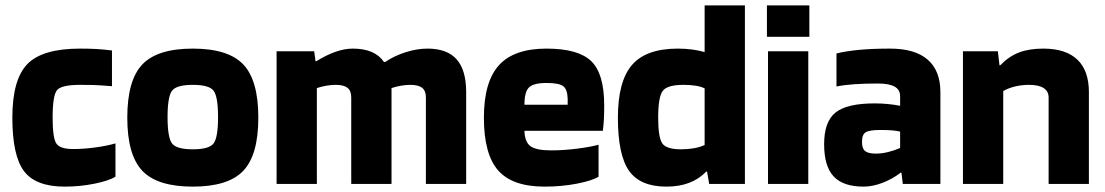

<svg xmlns="http://www.w3.org/2000/svg" viewBox="-20 -685 4116 715"><path d="M410 -151V-27Q386 -12 332 -1Q278 10 221 10Q113 10 69.5 -47.5Q26 -105 26 -247Q26 -389 82 -446.5Q138 -504 278 -504Q312 -504 339 -502.5Q366 -501 397 -497V-364Q348 -368 326 -368.5Q304 -369 278 -369Q209 -369 192.5 -349.5Q176 -330 176 -247Q176 -172 189.5 -151Q203 -130 252 -130Q292 -130 335.5 -136Q379 -142 410 -151Z M942 -247Q942 -108 886 -49Q830 10 698 10Q566 10 510 -49Q454 -108 454 -247Q454 -386 510 -445Q566 -504 698 -504Q830 -504 886 -445Q942 -386 942 -247ZM604 -249Q604 -173 620.5 -151Q637 -129 698 -129Q759 -129 775.5 -151Q792 -173 792 -249Q792 -325 775.5 -347Q759 -369 698 -369Q637 -369 620.5 -347Q604 -325 604 -249Z M1160 0H1010V-494H1150L1155 -457H1158Q1195 -480 1229 -492Q1263 -504 1294 -504Q1335 -504 1364 -491.5Q1393 -479 1410 -454H1414Q1448 -477 1490.5 -490.5Q1533 -504 1572 -504Q1645 -504 1680.5 -464Q1716 -424 1716 -342V0H1566V-322Q1566 -347 1552 -358Q1538 -369 1508 -369Q1492 -369 1474 -366Q1456 -363 1438 -357V0H1288V-322Q1288 -347 1274 -358Q1260 -369 1230 -369Q1214 -369 1196 -366Q1178 -363 1160 -357Z M2209 -146V-27Q2185 -12 2128 -1Q2071 10 2008 10Q1888 10 1835 -50.5Q1782 -111 1782 -247Q1782 -380 1838 -442Q1894 -504 2015 -504Q2133 -504 2181.5 -457.5Q2230 -411 2230 -293Q2230 -261 2229 -242Q2228 -223 2225 -198H1933Q1934 -157 1955 -141Q1976 -125 2032 -125Q2080 -125 2130 -131.5Q2180 -138 2209 -146ZM2015 -376Q1967 -376 1950 -359.5Q1933 -343 1933 -295H2094V-317Q2093 -352 2077.5 -364Q2062 -376 2015 -376Z M2604 -665H2754V0H2621L2613 -46H2610Q2583 -18 2546 -4Q2509 10 2462 10Q2364 10 2322.5 -49Q2281 -108 2281 -247Q2281 -382 2333.5 -443Q2386 -504 2504 -504Q2533 -504 2558.5 -500.5Q2584 -497 2604 -491ZM2525 -369Q2465 -369 2448 -346.5Q2431 -324 2431 -247Q2431 -174 2446 -151.5Q2461 -129 2516 -129Q2542 -129 2564.5 -133Q2587 -137 2604 -145V-356Q2589 -363 2569.5 -366Q2550 -369 2525 -369Z M2994 -548H2836V-665H2994ZM2990 0H2840V-494H2990Z M3196 10Q3120 10 3084.5 -28Q3049 -66 3049 -148Q3049 -232 3091.5 -266Q3134 -300 3238 -300Q3262 -300 3287.5 -297.5Q3313 -295 3332 -291V-327Q3332 -351 3311.5 -362.5Q3291 -374 3249 -374Q3201 -374 3163.5 -371.5Q3126 -369 3095 -363V-486Q3132 -495 3181 -499.5Q3230 -504 3295 -504Q3387 -504 3434.5 -463Q3482 -422 3482 -342V0H3342L3337 -42H3334Q3303 -18 3266 -4Q3229 10 3196 10ZM3258 -201Q3218 -201 3204 -192.5Q3190 -184 3190 -157Q3190 -132 3201.5 -122.5Q3213 -113 3242 -113Q3264 -113 3288 -119Q3312 -125 3332 -134V-195Q3320 -198 3302 -199.5Q3284 -201 3258 -201Z M3716 0H3566V-494H3696L3702 -442H3705Q3737 -475 3774.5 -489.5Q3812 -504 3865 -504Q3949 -504 3992 -463Q4035 -422 4035 -342V0H3885V-322Q3885 -345 3866.5 -357Q3848 -369 3812 -369Q3785 -369 3760 -363Q3735 -357 3716 -346Z"/></svg>

Font: Blinker
Style: Bold
Weight: 700
Designer: Juergen Huber
Foundry: supertype
Version: Version 1.015;PS 1.15;hotconv 1.0.88;makeotf.lib2.5.647800; 